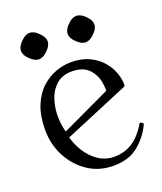

<svg xmlns="http://www.w3.org/2000/svg" viewBox="-121 -702 667 792"><g transform="rotate(-20 212.0 -306.0)"><path d="M415 -104Q391 -55 349.5 -22Q308 11 242 11Q179 11 130.5 -21.5Q82 -54 54 -107.5Q26 -161 26 -224Q26 -285 43.5 -328.5Q61 -372 90 -399Q119 -426 153.5 -438.5Q188 -451 221 -451Q266 -451 299.5 -435.5Q333 -420 354.5 -395.5Q376 -371 386.5 -343Q397 -315 397 -290Q397 -288 396.5 -285.5Q396 -283 394 -281.5Q392 -280 389 -279L67 -144L56 -167L341 -301L315 -263Q322 -295 315 -330Q308 -365 283.5 -389.5Q259 -414 211 -414Q169 -414 142.5 -390Q116 -366 104.5 -328.5Q93 -291 94.5 -250.5Q96 -210 108 -177L106 -172Q115 -133 136 -99Q157 -65 188 -44Q219 -23 258 -23Q301 -23 336.5 -45Q372 -67 400 -115Q403 -120 407 -118L414 -114Q419 -111 415 -104ZM102 -623Q122 -623 141 -603Q161 -584 161 -565Q161 -546 141 -527Q122 -507 102 -507Q84 -507 64 -527Q44 -545 44 -565Q44 -584 64 -603Q83 -623 102 -623ZM307 -623Q327 -623 346 -603Q366 -584 366 -565Q366 -546 346 -527Q327 -507 307 -507Q289 -507 269 -527Q249 -545 249 -565Q249 -584 269 -603Q288 -623 307 -623Z"/></g></svg>

Font: Young Serif Light
Style: Regular
Weight: 300
Designer: Bastien Sozeau
Foundry: NBR — Bastien Sozeau
Version: Version 5.001